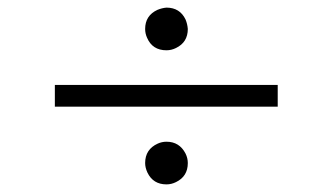

<svg xmlns="http://www.w3.org/2000/svg" viewBox="-20 -550 873 504"><path d="M124 -270V-327H709V-270ZM361 -122Q361 -158 394 -173Q405 -178 417 -178Q451 -178 467 -147Q473 -135 473 -122Q473 -87 442 -72Q430 -66 417 -66Q382 -66 367 -97Q361 -110 361 -122ZM361 -474Q361 -509 393 -524Q405 -529 417 -530Q452 -530 467 -499Q472 -487 473 -474Q473 -439 442 -424Q430 -418 417 -418Q380 -418 366 -451Q361 -462 361 -474Z"/></svg>

Font: Khartiya
Style: Regular
Weight: 500
Version: Version 1.0.1